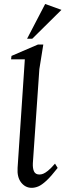

<svg xmlns="http://www.w3.org/2000/svg" viewBox="-20 -912 322 944"><path d="M135.6 11.5Q104.5 11.5 83.9 -14.8Q63.3 -41 66.5 -87L102.1 -620.4H34.5L36.5 -637.1L166.5 -693H192.9L173.5 -572.1L141.5 -109.3Q140.3 -83.7 147.4 -68.9Q154.5 -54 174 -54Q182.6 -54 192.1 -57.6Q201.7 -61.2 215.8 -72.5Q229.9 -83.8 250.5 -107.5L263.5 -86.4Q231.1 -44.8 208.1 -23.5Q185 -2.3 168.3 4.6Q151.6 11.5 135.6 11.5ZM113.1 -721.5 202.1 -892.4 282.1 -863.5 138.5 -721.5Z"/></svg>

Font: Ancizar Serif Light
Style: Italic
Weight: 300
Italic angle: -4°
Designer: Cesar Puertas, Viviana Monsalve, Julian Moncada, Julian Prieto, Jose Castro, Felipe Aragon, Mariel Hernandez, Sara Alarc
Version: Version 8.100